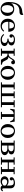

<svg xmlns="http://www.w3.org/2000/svg" viewBox="2818 -3608 800 6477"><g transform="rotate(90 3218.5 -370.0)"><path d="M282 10Q218 10 164.5 -20.5Q111 -51 79 -110Q47 -169 47 -255Q47 -328 56.5 -396.5Q66 -465 89 -523Q112 -581 151.5 -624.5Q191 -668 250 -694Q309 -720 391 -723Q418 -725 432 -731.5Q446 -738 450 -750H479Q488 -726 486 -703.5Q484 -681 472 -664Q460 -647 437.5 -637Q415 -627 383 -627Q297 -627 242.5 -606Q188 -585 157 -546Q126 -507 110.5 -454.5Q95 -402 87 -341Q106 -379 137.5 -403Q169 -427 208 -438.5Q247 -450 287 -450Q352 -450 404 -421Q456 -392 487 -340.5Q518 -289 518 -220Q518 -151 486 -99.5Q454 -48 400.5 -19Q347 10 282 10ZM280 -25Q309 -25 333.5 -40.5Q358 -56 375.5 -83Q393 -110 402.5 -144.5Q412 -179 412 -216Q412 -274 398.5 -319Q385 -364 357 -389.5Q329 -415 285 -415Q255 -415 230.5 -399.5Q206 -384 189 -357Q172 -330 162.5 -296Q153 -262 153 -224Q153 -166 166.5 -121Q180 -76 208.5 -50.5Q237 -25 280 -25Z M847 10Q784 10 730.5 -19Q677 -48 644.5 -102.5Q612 -157 612 -232Q612 -307 644.5 -361.5Q677 -416 730.5 -445.5Q784 -475 847 -475Q910 -475 956 -450.5Q1002 -426 1027.5 -376Q1053 -326 1053 -250H702V-285H944Q940 -360 916.5 -400Q893 -440 841 -440Q797 -440 769.5 -413.5Q742 -387 728.5 -340Q715 -293 715 -232Q715 -172 735.5 -127Q756 -82 790.5 -57Q825 -32 867 -32Q919 -32 956.5 -56Q994 -80 1021 -109L1048 -86Q1027 -61 1000.5 -39Q974 -17 937 -3.5Q900 10 847 10Z M1324 -475Q1359 -475 1392.5 -468Q1426 -461 1453.5 -446.5Q1481 -432 1497.5 -409.5Q1514 -387 1514 -355Q1514 -323 1492.5 -294Q1471 -265 1421.5 -247.5Q1372 -230 1286 -230V-256Q1328 -256 1356 -268.5Q1384 -281 1398 -303Q1412 -325 1412 -353Q1412 -391 1386 -414Q1360 -437 1307 -437Q1273 -437 1245 -426Q1217 -415 1197 -396Q1225 -398 1238 -381.5Q1251 -365 1251 -344Q1251 -322 1234.5 -306Q1218 -290 1194 -290Q1171 -290 1154 -306.5Q1137 -323 1137 -351Q1137 -380 1157 -408Q1177 -436 1218.5 -455.5Q1260 -475 1324 -475ZM1286 -248Q1377 -248 1431 -232Q1485 -216 1509.5 -188Q1534 -160 1534 -123Q1534 -90 1516.5 -64.5Q1499 -39 1469.5 -22.5Q1440 -6 1403 2Q1366 10 1328 10Q1278 10 1241 -3.5Q1204 -17 1176.5 -39Q1149 -61 1128 -86L1155 -109Q1186 -76 1223 -54Q1260 -32 1312 -32Q1368 -32 1399 -56.5Q1430 -81 1430 -126Q1430 -149 1418 -171Q1406 -193 1375 -207Q1344 -221 1286 -221Z M1789 -41 1795 -35H1864V0H1619V-35H1688L1694 -41V-423L1688 -430H1619V-465H1864V-430H1795L1789 -423ZM1997 0 1907 -166Q1886 -204 1857 -213.5Q1828 -223 1789 -223V-258H1835Q1885 -258 1916.5 -253Q1948 -248 1968.5 -232.5Q1989 -217 2005 -185L2057 -87Q2068 -67 2086 -56.5Q2104 -46 2124 -42Q2144 -38 2163 -35V0ZM2079 -475Q2113 -475 2130.5 -456.5Q2148 -438 2149 -411Q2150 -384 2131 -365Q2112 -346 2086 -346Q2066 -346 2046 -362Q2026 -378 2023 -410Q2003 -393 1989.5 -370Q1976 -347 1962.5 -323Q1949 -299 1928 -279Q1907 -259 1874.5 -246.5Q1842 -234 1789 -234V-258Q1835 -258 1864 -274Q1893 -290 1912 -314.5Q1931 -339 1946.5 -366.5Q1962 -394 1978.5 -418.5Q1995 -443 2018.5 -459Q2042 -475 2079 -475Z M2437 -475Q2502 -475 2555.5 -445.5Q2609 -416 2641 -361.5Q2673 -307 2673 -232Q2673 -157 2641 -102.5Q2609 -48 2555.5 -19Q2502 10 2437 10Q2373 10 2319.5 -19Q2266 -48 2234 -102.5Q2202 -157 2202 -232Q2202 -307 2234 -361.5Q2266 -416 2319.5 -445.5Q2373 -475 2437 -475ZM2442 -25Q2489 -25 2516 -52Q2543 -79 2555 -125Q2567 -171 2567 -229Q2567 -292 2549 -339.5Q2531 -387 2500.5 -413.5Q2470 -440 2432 -440Q2387 -440 2359 -413Q2331 -386 2319.5 -339.5Q2308 -293 2308 -236Q2308 -173 2326 -125.5Q2344 -78 2374.5 -51.5Q2405 -25 2442 -25Z M3529 -430 3523 -423V-41L3529 -35H3598V0H2758V-35H2827L2833 -41V-423L2827 -430H2758V-465H2993V-430H2934L2928 -423V-41L2934 -35H3123L3129 -41V-423L3123 -430H3064V-465H3292V-430H3230L3224 -423V-41L3230 -35H3422L3428 -41V-423L3422 -430H3362V-465H3598V-430Z M3834 -430Q3798 -430 3769 -420Q3740 -410 3717.5 -384.5Q3695 -359 3680 -310L3650 -319L3672 -465H4083L4105 -319L4074 -310Q4053 -380 4016 -405Q3979 -430 3918 -430ZM3925 -446V-41L3931 -35H4001V0H3755V-35H3824L3830 -41V-446Z M4400 -475Q4465 -475 4518.5 -445.5Q4572 -416 4604 -361.5Q4636 -307 4636 -232Q4636 -157 4604 -102.5Q4572 -48 4518.5 -19Q4465 10 4400 10Q4336 10 4282.5 -19Q4229 -48 4197 -102.5Q4165 -157 4165 -232Q4165 -307 4197 -361.5Q4229 -416 4282.5 -445.5Q4336 -475 4400 -475ZM4405 -25Q4452 -25 4479 -52Q4506 -79 4518 -125Q4530 -171 4530 -229Q4530 -292 4512 -339.5Q4494 -387 4463.5 -413.5Q4433 -440 4395 -440Q4350 -440 4322 -413Q4294 -386 4282.5 -339.5Q4271 -293 4271 -236Q4271 -173 4289 -125.5Q4307 -78 4337.5 -51.5Q4368 -25 4405 -25Z M5076 -246Q5146 -240 5180.5 -207Q5215 -174 5215 -130Q5215 -86 5185.5 -57Q5156 -28 5112.5 -14Q5069 0 5025 0H4721V-35H4790L4796 -41V-423L4790 -430H4721V-465H5000Q5056 -465 5099 -452.5Q5142 -440 5165.5 -415Q5189 -390 5189 -352Q5189 -311 5159.5 -283.5Q5130 -256 5076 -246ZM4891 -423V-253H4968Q5001 -253 5027 -265Q5053 -277 5069 -298Q5085 -319 5085 -347Q5085 -375 5070.5 -393Q5056 -411 5029.5 -420.5Q5003 -430 4968 -430H4897ZM4998 -35Q5028 -35 5053 -45Q5078 -55 5093.5 -75.5Q5109 -96 5109 -126Q5109 -153 5095.5 -174Q5082 -195 5055.5 -206.5Q5029 -218 4989 -218H4891V-41L4897 -35Z M5611 0V-35H5680L5686 -41V-423L5680 -429H5611V-464H5857V-429H5787L5781 -423V-41L5787 -35H5857V0ZM5290 0V-35H5359L5365 -41V-423L5359 -429H5290V-464H5535V-429H5466L5460 -423V-41L5466 -35H5535V0ZM5411 -232V-267H5738V-232Z M6331 10Q6297 10 6273 -4Q6249 -18 6239 -48V-301Q6239 -363 6217 -398Q6195 -433 6137 -433Q6108 -433 6083.5 -427Q6059 -421 6037 -406Q6053 -397 6060 -383.5Q6067 -370 6067 -353Q6067 -330 6051 -314.5Q6035 -299 6012 -299Q5989 -299 5973.5 -315Q5958 -331 5958 -359Q5958 -387 5975 -408Q5992 -429 6021 -444Q6050 -459 6085 -467Q6120 -475 6155 -475Q6204 -475 6244.5 -461Q6285 -447 6309.5 -413Q6334 -379 6334 -316V-83Q6334 -69 6340.5 -55.5Q6347 -42 6366 -42Q6379 -42 6389.5 -51Q6400 -60 6410 -73L6437 -50Q6425 -33 6410.5 -19Q6396 -5 6376.5 2.5Q6357 10 6331 10ZM6096 10Q6017 10 5972.5 -29Q5928 -68 5928 -124Q5928 -181 5972.5 -219.5Q6017 -258 6096 -258Q6148 -258 6183 -241Q6218 -224 6239 -200V-154Q6210 -186 6178.5 -199Q6147 -212 6119 -212Q6074 -212 6048.5 -188Q6023 -164 6023 -124Q6023 -85 6048.5 -60.5Q6074 -36 6119 -36Q6147 -36 6178.5 -48.5Q6210 -61 6239 -93V-48Q6218 -24 6183 -7Q6148 10 6096 10Z"/></g></svg>

Font: Brygada 1918 Medium
Style: Regular
Weight: 500
Designer: Mateusz Machalski | Borys Kosmynka | Przemek Hoffer
Foundry: NIEPODLEGLA 2018
Version: Version 3.006